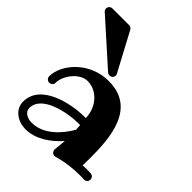

<svg xmlns="http://www.w3.org/2000/svg" viewBox="-232 -934 1094 1094"><g transform="rotate(45 315.0 -387.5)"><path d="M371 -171C330 -99 257 -20 164 -20C134 -20 95 -34 95 -71C95 -174 273 -206 351 -206C357 -206 363 -206 369 -206C369 -194 370 -182 371 -171ZM605 -2C619 -2 630 -14 630 -28C630 -42 620 -53 606 -54C594 -54 582 -55 571 -55C561 -55 551 -54 541 -54C541 -67 542 -87 542 -114C542 -277 527 -499 307 -499C150 -499 47 -372 47 -278C47 -265 59 -252 73 -252C86 -252 99 -262 99 -275C99 -338 160 -414 221 -414C304 -414 363 -337 363 -257C360 -257 355 -257 351 -257C252 -257 44 -217 44 -71C44 -8 102 31 165 31C244 31 315 -17 371 -80C368 -35 364 -9 364 -8C364 -7 364 -5 364 -4C364 8 374 22 389 22C392 22 394 21 396 21C452 5 508 -3 569 -3C580 -3 592 -3 603 -2C604 -2 604 -2 605 -2ZM3 -781C3 -773 6 -766 12 -761L270 -530C275 -526 281 -524 287 -524C302 -524 313 -536 313 -549C313 -553 312 -558 310 -561L186 -793C181 -801 173 -806 163 -806H29C14 -806 3 -794 3 -781Z"/></g></svg>

Font: Ribeye
Style: Regular
Weight: 400
Designer: Astigmatic (AOETI)
Foundry: Astigmatic (AOETI)
Version: Version 1.000